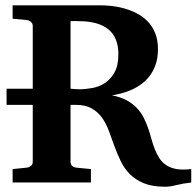

<svg xmlns="http://www.w3.org/2000/svg" viewBox="-20 -691 744 727"><path d="M704.1 0Q670.9 3.9 647.2 10Q623.5 16.1 605 16.1Q556.6 16.1 524.4 2.7Q492.2 -10.7 470.9 -32.5Q449.7 -54.2 436.5 -82Q423.3 -109.9 412.8 -138.9Q402.3 -168 392.1 -195.8Q381.8 -223.6 366.2 -245.4Q350.6 -267.1 327.1 -280.5Q303.7 -293.9 267.1 -293.9H247.1V-78.1Q247.1 -68.4 253.4 -62.7Q259.8 -57.1 269 -56.2L324.2 -50.8V0H27.8V-50.8L81.1 -56.2Q89.8 -57.1 96.9 -62.7Q104 -68.4 104 -78.1V-293.9H4.9V-355H104V-592.8Q104 -602.5 96.9 -608.4Q89.8 -614.3 81.1 -615.2L27.8 -620.1V-670.9H359.9Q378.4 -670.9 401.9 -668.5Q425.3 -666 449.5 -659.4Q473.6 -652.8 496.8 -641.1Q520 -629.4 538.1 -611.1Q556.2 -592.8 567.1 -566.7Q578.1 -540.5 578.1 -504.9Q578.1 -471.2 569.1 -445.8Q560.1 -420.4 545.2 -401.6Q530.3 -382.8 511.5 -369.9Q492.7 -356.9 473.1 -348.9Q453.6 -340.8 435.5 -336.4Q417.5 -332 403.8 -330.1Q436.5 -323.7 459.5 -311.3Q482.4 -298.8 498 -282.2Q513.7 -265.6 523.7 -246.1Q533.7 -226.6 540.8 -205.8Q547.9 -185.1 553.5 -164.6Q559.1 -144 566.4 -125.5Q573.7 -106.9 583.7 -91.6Q593.8 -76.2 609.4 -65.7Q625 -55.2 647.9 -51Q670.9 -46.9 704.1 -50.8ZM428.2 -485.8Q428.2 -549.3 390.1 -580.1Q352.1 -610.8 278.8 -610.8Q274.9 -611.3 269.5 -611.3H259.3Q253.4 -611.3 247.1 -610.8V-355Q259.8 -354 267.8 -353.5Q275.9 -353 279.8 -353Q303.2 -353 329.3 -357.7Q355.5 -362.3 377.4 -376.7Q399.4 -391.1 413.8 -417.2Q428.2 -443.4 428.2 -485.8Z"/></svg>

Font: Charis SIL Afr
Style: Bold
Weight: 700
Foundry: SIL International
Version: Version 5.000